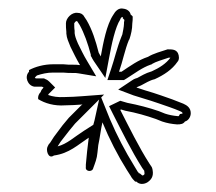

<svg xmlns="http://www.w3.org/2000/svg" viewBox="-20 -550 521 463"><path d="M50 -377C38 -365 47 -343 63 -341H81C83 -340 84 -340 85 -339C82 -336 79 -332 78 -328C74 -324 71 -318 72 -311C88 -301 111 -294 137 -296C150 -296 165 -297 179 -298C178 -297 177 -297 176 -296L146 -266L131 -248C124 -239 117 -229 110 -220L101 -206C98 -203 96 -200 95 -197C90 -189 96 -165 110 -175C147 -180 168 -201 194 -218C191 -196 189 -175 187 -153V-147C185 -136 203 -134 205 -145C209 -156 214 -168 215 -182L217 -200C221 -218 223 -238 227 -255C244 -214 264 -175 286 -140L295 -126C298 -120 302 -116 306 -112H309C316 -105 326 -105 335 -110C344 -116 351 -124 348 -140C348 -142 347 -144 346 -147L340 -156C315 -195 292 -242 270 -285L272 -286L282 -283C309 -278 333 -271 356 -263L371 -257C383 -253 394 -251 407 -250C416 -250 422 -251 426 -257C434 -259 440 -268 440 -277C440 -290 431 -296 422 -300C405 -307 386 -314 368 -320L350 -326C337 -330 323 -334 309 -339C312 -341 316 -342 320 -344C332 -350 340 -356 353 -359C375 -369 395 -382 408 -401C413 -406 412 -416 409 -422C404 -431 395 -431 384 -431C369 -426 350 -421 337 -413C313 -405 294 -391 273 -377H267C276 -402 281 -430 291 -454L292 -455C296 -467 299 -480 299 -493C300 -499 300 -505 300 -510C299 -512 297 -513 295 -515C294 -522 287 -528 278 -529C266 -532 258 -523 253 -514C237 -490 229 -447 223 -414C221 -417 220 -420 218 -423C211 -451 202 -479 189 -501L183 -510C180 -516 174 -519 167 -519C153 -521 139 -506 139 -494C139 -487 139 -480 140 -473V-469C141 -457 145 -450 150 -437C157 -423 164 -408 173 -393C167 -394 161 -394 156 -394C148 -394 140 -394 133 -395H108C86 -395 65 -389 50 -381ZM64 -363 69 -368C81 -372 94 -375 108 -375H132C142 -374 148 -374 156 -374C161 -374 166 -374 170 -373L212 -366L190 -403C182 -416 174 -433 168 -445C162 -459 161 -463 160 -470V-474V-476C159 -481 159 -488 159 -494C160 -496 163 -499 164 -499H166L172 -490C183 -470 192 -445 199 -418V-415L201 -412C201 -412 202 -409 206 -403L234 -362L243 -410C249 -443 258 -485 270 -503V-504C271 -506 273 -508 274 -509H276V-506L280 -502C280 -499 279 -498 279 -496V-495V-493C279 -486 276 -472 275 -467L273 -462C262 -435 256 -407 248 -384L239 -357H279L284 -360C306 -374 323 -387 343 -394L346 -395L347 -396C355 -401 372 -406 387 -411H391C381 -397 364 -386 346 -378C329 -373 321 -367 311 -362C309 -361 305 -361 298 -356L265 -334L302 -320C317 -315 332 -311 344 -307L362 -301C379 -295 398 -289 414 -282C419 -280 420 -278 420 -278V-277V-276L414 -275L411 -270H408C397 -271 387 -273 378 -276L363 -282C340 -290 313 -297 287 -302L270 -307L243 -294L252 -276C274 -233 297 -186 323 -145L328 -138V-136C329 -129 329 -130 325 -127H323L317 -132H315C314 -134 314 -134 313 -135L312 -136L303 -151C282 -185 262 -223 245 -263L224 -315L231 -322L178 -318C164 -317 149 -316 137 -316H136H135C120 -315 107 -317 96 -321C98 -325 98 -324 99 -325L113 -339L99 -353C94 -358 90 -359 90 -359L86 -361H66ZM119 -197 126 -208C133 -217 141 -227 147 -235L161 -252L219 -310L208 -260C207 -257 206 -252 205 -249L183 -235C158 -219 142 -203 119 -197Z"/></svg>

Font: Scribbler
Style: Clr
Weight: 400
Designer: Mew Too
Foundry: Cannot Into Space Fonts
Version: Version 1.001